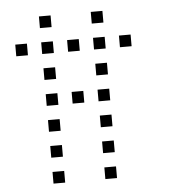

<svg xmlns="http://www.w3.org/2000/svg" viewBox="-49 -720 697 738"><g transform="rotate(-5 300.0 -350.5)"><path d="M129 -673Q128 -673 128 -673Q128 -673 128 -672V-629Q128 -628 128 -628Q128 -628 129 -628H172Q173 -628 173 -628Q173 -628 173 -629V-672Q173 -673 173 -673Q173 -673 172 -673ZM329 -673Q328 -673 328 -673Q328 -673 328 -672V-629Q328 -628 328 -628Q328 -628 329 -628H372Q373 -628 373 -628Q373 -628 373 -629V-672Q373 -673 373 -673Q373 -673 372 -673ZM29 -573Q28 -573 28 -573Q28 -573 28 -572V-529Q28 -528 28 -528Q28 -528 29 -528H72Q73 -528 73 -528Q73 -528 73 -529V-572Q73 -573 73 -573Q73 -573 72 -573ZM129 -573Q128 -573 128 -573Q128 -573 128 -572V-529Q128 -528 128 -528Q128 -528 129 -528H172Q173 -528 173 -528Q173 -528 173 -529V-572Q173 -573 173 -573Q173 -573 172 -573ZM229 -573Q228 -573 228 -573Q228 -573 228 -572V-529Q228 -528 228 -528Q228 -528 229 -528H272Q273 -528 273 -528Q273 -528 273 -529V-572Q273 -573 273 -573Q273 -573 272 -573ZM329 -573Q328 -573 328 -573Q328 -573 328 -572V-529Q328 -528 328 -528Q328 -528 329 -528H372Q373 -528 373 -528Q373 -528 373 -529V-572Q373 -573 373 -573Q373 -573 372 -573ZM429 -573Q428 -573 428 -573Q428 -573 428 -572V-529Q428 -528 428 -528Q428 -528 429 -528H472Q473 -528 473 -528Q473 -528 473 -529V-572Q473 -573 473 -573Q473 -573 472 -573ZM129 -473Q128 -473 128 -473Q128 -473 128 -472V-429Q128 -428 128 -428Q128 -428 129 -428H172Q173 -428 173 -428Q173 -428 173 -429V-472Q173 -473 173 -473Q173 -473 172 -473ZM329 -473Q328 -473 328 -473Q328 -473 328 -472V-429Q328 -428 328 -428Q328 -428 329 -428H372Q373 -428 373 -428Q373 -428 373 -429V-472Q373 -473 373 -473Q373 -473 372 -473ZM129 -373Q128 -373 128 -373Q128 -373 128 -372V-329Q128 -328 128 -328Q128 -328 129 -328H172Q173 -328 173 -328Q173 -328 173 -329V-372Q173 -373 173 -373Q173 -373 172 -373ZM229 -373Q228 -373 228 -373Q228 -373 228 -372V-329Q228 -328 228 -328Q228 -328 229 -328H272Q273 -328 273 -328Q273 -328 273 -329V-372Q273 -373 273 -373Q273 -373 272 -373ZM329 -373Q328 -373 328 -373Q328 -373 328 -372V-329Q328 -328 328 -328Q328 -328 329 -328H372Q373 -328 373 -328Q373 -328 373 -329V-372Q373 -373 373 -373Q373 -373 372 -373ZM129 -273Q128 -273 128 -273Q128 -273 128 -272V-229Q128 -228 128 -228Q128 -228 129 -228H172Q173 -228 173 -228Q173 -228 173 -229V-272Q173 -273 173 -273Q173 -273 172 -273ZM329 -273Q328 -273 328 -273Q328 -273 328 -272V-229Q328 -228 328 -228Q328 -228 329 -228H372Q373 -228 373 -228Q373 -228 373 -229V-272Q373 -273 373 -273Q373 -273 372 -273ZM129 -173Q128 -173 128 -173Q128 -173 128 -172V-129Q128 -128 128 -128Q128 -128 129 -128H172Q173 -128 173 -128Q173 -128 173 -129V-172Q173 -173 173 -173Q173 -173 172 -173ZM329 -173Q328 -173 328 -173Q328 -173 328 -172V-129Q328 -128 328 -128Q328 -128 329 -128H372Q373 -128 373 -128Q373 -128 373 -129V-172Q373 -173 373 -173Q373 -173 372 -173ZM129 -73Q128 -73 128 -73Q128 -73 128 -72V-29Q128 -28 128 -28Q128 -28 129 -28H172Q173 -28 173 -28Q173 -28 173 -29V-72Q173 -73 173 -73Q173 -73 172 -73ZM329 -73Q328 -73 328 -73Q328 -73 328 -72V-29Q328 -28 328 -28Q328 -28 329 -28H372Q373 -28 373 -28Q373 -28 373 -29V-72Q373 -73 373 -73Q373 -73 372 -73Z"/></g></svg>

Font: Doto Light
Style: Regular
Weight: 300
Monospace: yes
Version: Version 1.000